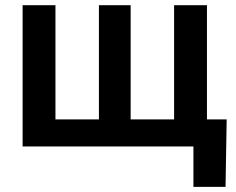

<svg xmlns="http://www.w3.org/2000/svg" viewBox="-20 -566 911 742"><path d="M67.4 -545.9H194.3V-104.5H362.3V-545.9H484.9V-104.5H652.8V-545.9H779.8V0H67.4ZM727.5 156.2V0H687V-104.5H856L851.6 156.2Z"/></svg>

Font: Inter SemiBold
Style: Regular
Weight: 600
Designer: Rasmus Andersson
Foundry: rsms
Version: Version 4.001;git-9221beed3